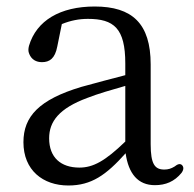

<svg xmlns="http://www.w3.org/2000/svg" viewBox="-20 -552 596 590"><path d="M190 18C261 18 306 -14 366 -81C375 -18 404 17 456 17C489 17 516 6 538 -21C545 -31 545 -39 539 -45C533 -50 526 -48 516 -40C506 -34 497 -31 485 -31C456 -31 443 -47 443 -109V-354C443 -480 386 -532 271 -532C165 -532 92 -489 69 -411C67 -402 66 -395 70 -386C77 -369 91 -361 109 -361C132 -361 149 -372 156 -409L170 -478C197 -489 223 -494 250 -494C330 -494 365 -465 365 -357V-321C322 -310 274 -297 230 -285C100 -246 52 -194 52 -115C52 -29 112 18 190 18ZM131 -127C131 -179 162 -219 248 -251C281 -264 323 -276 365 -288V-117C303 -57 266 -37 224 -37C167 -37 131 -68 131 -127Z"/></svg>

Font: 寒蝉锦书宋
Style: Regular
Weight: 400
Designer: 寒蝉锦书宋{Warren} 思源宋体{Ryoko NISHIZUKA 西塚涼子 (kana & ideographs); Frank Grießhammer (Latin, Greek & Cyrillic); Wenlong ZHANG 
Foundry: Adobe & ChillType
Version: Version 2.000;Glyphs 3.1.1 (3135)